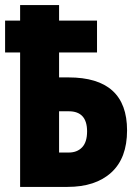

<svg xmlns="http://www.w3.org/2000/svg" viewBox="-20 -734 540 754"><path d="M59 0V-528H0V-653H59V-714H212V-653H361V-528H212V-430H249Q479 -430 479 -222Q479 -113 417 -56.5Q355 0 245 0ZM250 -135Q283 -135 302.5 -155.5Q322 -176 322 -218Q322 -297 250 -297H212V-135Z"/></svg>

Font: Noto Sans Mono ExtraCondensed Black
Style: Regular
Weight: 900
Width: 2
Designer: Monotype Design Team
Foundry: Monotype Imaging Inc.
Version: Version 2.014